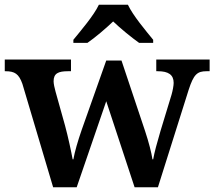

<svg xmlns="http://www.w3.org/2000/svg" viewBox="-22 -786 900 806"><path d="M286 -619V-606H345C377 -628 423 -667 453 -696C483 -667 531 -628 562 -606H621V-619C590 -657 536 -721 515 -766H393C372 -721 317 -657 286 -619ZM72 -434 201 0H300L424 -361L543 0H641L770 -409C791 -474 806 -487 845 -487H858V-536H634V-487H641C685 -487 707 -472 707 -438C707 -427 703 -405 698 -388L652 -237C636 -182 627 -150 621 -117H618C614 -144 603 -188 587 -236L488 -532H424L321 -241C304 -192 292 -150 286 -117H283C277 -150 264 -211 251 -259L211 -402C207 -417 203 -434 203 -445C203 -478 223 -487 263 -487H276V-536H-2V-487H1C40 -487 57 -476 72 -434Z"/></svg>

Font: Noto Serif Oriya SemiBold
Style: Regular
Weight: 600
Designer: David Williams
Foundry: Google LLC, David Williams
Version: Version 1.051